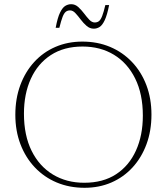

<svg xmlns="http://www.w3.org/2000/svg" viewBox="-20 -884 794 914"><path d="M372 -686Q444 -686 504 -660.8Q564 -635.5 608.2 -589Q652.5 -542.5 676.8 -478.8Q701 -415 701 -338.5Q701 -261.5 677.5 -197.8Q654 -134 611.2 -87.2Q568.5 -40.5 510.2 -15.2Q452 10 382.5 10Q310.5 10 250.2 -15.2Q190 -40.5 145.8 -87.2Q101.5 -134 77.2 -197.8Q53 -261.5 53 -337.5Q53 -414.5 76.5 -478.2Q100 -542 142.8 -588.8Q185.5 -635.5 244 -660.8Q302.5 -686 372 -686ZM381 -14Q470.5 -14 532.5 -54.5Q594.5 -95 627.2 -167.2Q660 -239.5 660 -333.5Q660 -436.5 623.5 -510.2Q587 -584 522.5 -623.2Q458 -662.5 373 -662.5Q284.5 -662.5 222 -621.8Q159.5 -581 126.8 -509Q94 -437 94 -343Q94 -239.5 130.5 -166Q167 -92.5 231.8 -53.2Q296.5 -14 381 -14ZM499.5 -860Q490 -812 478.5 -787.8Q467 -763.5 454 -755.5Q441 -747.5 426.5 -747.5Q407.5 -747.5 392.2 -760.8Q377 -774 364.2 -791Q351.5 -808 339.2 -821.2Q327 -834.5 313.5 -834.5Q301.5 -834.5 293.2 -828Q285 -821.5 278 -803.8Q271 -786 262.5 -751.5H245Q254 -800 265.8 -824Q277.5 -848 290.8 -856Q304 -864 319 -864Q337.5 -864 352.2 -850.8Q367 -837.5 379.8 -820.5Q392.5 -803.5 405 -790.2Q417.5 -777 431 -777Q443 -777 451.2 -783.5Q459.5 -790 466.5 -808Q473.5 -826 481.5 -860Z"/></svg>

Font: Newsreader 16pt 16pt ExtraLight
Style: Regular
Weight: 250
Version: Version 1.003